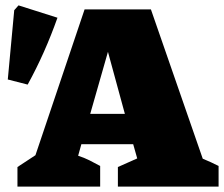

<svg xmlns="http://www.w3.org/2000/svg" viewBox="-20 -695 834 715"><path d="M735 -104Q750 -98 765 -91Q780 -84 794 -77V0H419V-73L491 -105L476 -158H283L271 -115Q293 -108 313 -98Q333 -88 353 -77V0H45V-73L112 -117L295 -660H542ZM316 -271H445L382 -502ZM83 -380 9 -399 33 -657 49 -675 194 -629Q171 -564 143.5 -502Q116 -440 83 -380Z"/></svg>

Font: Piazzolla Black
Style: Regular
Weight: 900
Designer: Juan Pablo del Peral
Foundry: Huerta Tipografica
Version: Version 1.330